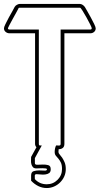

<svg xmlns="http://www.w3.org/2000/svg" viewBox="-58 -753 503 969"><path d="M238 0Q237 5 237 14Q237 20 243 26.5Q249 33 255.5 42.5Q262 52 268 66Q274 80 274 100Q274 120 266.5 137Q259 154 245.5 167.5Q232 181 214.5 188.5Q197 196 178 196Q155 196 135 186Q115 176 99 159V133Q99 115 111.5 111Q124 107 139 107Q154 107 166.5 108Q179 109 179 101Q179 98 172 97Q165 96 156 96Q147 96 138 96.5Q129 97 126 97Q114 97 108.5 91Q103 85 100.5 76Q98 67 98.5 57Q99 47 99 39L126 -10Q119 -17 119 -27V-585H-10Q-21 -585 -29.5 -592Q-38 -599 -38 -610Q-38 -616 -30.5 -631.5Q-23 -647 -13.5 -664.5Q-4 -682 5 -697.5Q14 -713 17 -720V-719Q19 -724 27 -728.5Q35 -733 40 -733H346Q352 -733 359 -728.5Q366 -724 369 -719V-720Q373 -713 382 -697.5Q391 -682 400.5 -664.5Q410 -647 417.5 -631.5Q425 -616 425 -610Q425 -599 417 -592Q409 -585 398 -585H267V-27Q267 -13 259 -6.5Q251 0 238 0ZM248 -604H398Q405 -604 405 -611Q405 -614 397 -630Q389 -646 378.5 -665Q368 -684 358.5 -699Q349 -714 346 -714H40Q35 -714 35 -710Q33 -706 24.5 -690.5Q16 -675 6.5 -658Q-3 -641 -10.5 -626.5Q-18 -612 -18 -611Q-18 -604 -10 -604H138V-27Q138 -19 143 -19Q148 -19 153 -19L118 45V70Q118 79 130.5 78.5Q143 78 158 77.5Q173 77 185.5 80.5Q198 84 198 101Q198 115 190 120.5Q182 126 170.5 127.5Q159 129 146.5 127.5Q134 126 126 126Q117 126 117.5 135.5Q118 145 118 151Q142 177 178 177Q210 177 232.5 154.5Q255 132 255 100Q255 79 249 67Q243 55 236.5 47.5Q230 40 224 33Q218 26 218 14Q218 -4 225 -19Q231 -19 239.5 -18.5Q248 -18 248 -27Z"/></svg>

Font: RonaldsonGothicLicht
Style: Regular
Weight: 400
Designer: Mr. Robertson for MacKellar, Smiths & Jordan Co. Philadelphia
Foundry: CAT-Fonts Peter Wiegel
Version: 1.000